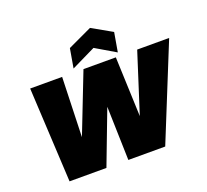

<svg xmlns="http://www.w3.org/2000/svg" viewBox="-156 -1157 1457 1350"><g transform="rotate(-20 572.5 -482.5)"><path d="M142.1 0 105 -708H344.2L330.1 -262.2L503.9 -708H746.1L763.2 -262.2L905.8 -708H1145L857.9 0H582L570.8 -401.9L418 0ZM795.9 -879.9 771 -735.8 621.1 -824.2 439.9 -735.8 464.8 -879.9 646 -964.8Z"/></g></svg>

Font: SVN-Poppins Black
Style: Italic
Weight: 900
Italic angle: -10°
Designer: Ninad Kale (Devanagari), Jonny Pinhorn (Latin)
Foundry: Indian Type Foundry
Version: Version 3.002 2017